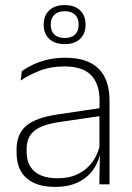

<svg xmlns="http://www.w3.org/2000/svg" viewBox="-20 -723 518 753"><path d="M409.5 0H369.5L372 -125L370 -131.5V-290L370.5 -328Q370.5 -394.5 337 -428.5Q303.5 -462.5 232.5 -462.5Q178.5 -462.5 135.2 -445.5Q92 -428.5 61 -407L65.5 -444Q82 -456 106.8 -468.2Q131.5 -480.5 164 -488.5Q196.5 -496.5 237 -496.5Q282 -496.5 314.8 -485Q347.5 -473.5 368.5 -451.8Q389.5 -430 399.5 -399Q409.5 -368 409.5 -328.5ZM196 10Q123.5 10 84.2 -24.2Q45 -58.5 45 -124V-136.5Q45 -197.5 83 -229.8Q121 -262 208 -274.5L379.5 -300L381.5 -269L213.5 -244.5Q145 -234.5 114.8 -210Q84.5 -185.5 84.5 -138.5V-128Q84.5 -77 115.5 -50.5Q146.5 -24 206 -24Q254.5 -24 289.2 -42.2Q324 -60.5 345.2 -91.8Q366.5 -123 373 -162L383.5 -131H374.5Q369.5 -94 348.5 -61.8Q327.5 -29.5 289.5 -9.8Q251.5 10 196 10ZM151.5 -625.5V-627Q151.5 -662 173.2 -682.5Q195 -703 234 -703Q272.5 -703 294 -682.5Q315.5 -662 315.5 -627V-625.5Q315.5 -591 294 -570.5Q272.5 -550 234 -550Q195 -550 173.2 -570.5Q151.5 -591 151.5 -625.5ZM179 -627V-625.5Q179 -601 193.2 -587.5Q207.5 -574 234 -574Q260 -574 274.2 -587.5Q288.5 -601 288.5 -625.5V-627Q288.5 -651.5 274.2 -665.2Q260 -679 234 -679Q207.5 -679 193.2 -665.2Q179 -651.5 179 -627Z"/></svg>

Font: Anek Kannada ExtraLight
Style: Regular
Weight: 250
Version: Version 1.003